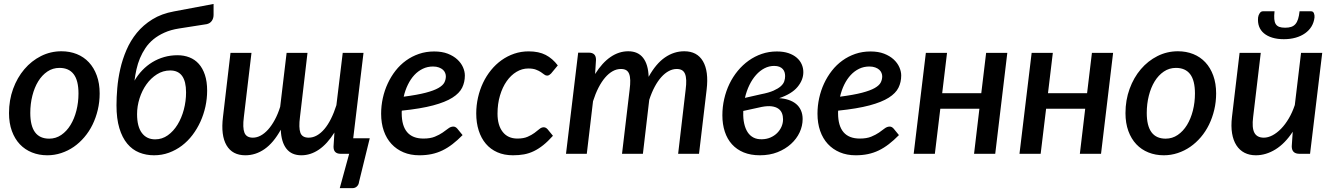

<svg xmlns="http://www.w3.org/2000/svg" viewBox="-20 -777 6737 970"><path d="M228.5 -76.5Q262 -76.5 289.5 -95.2Q317 -114 336.2 -145.5Q355.5 -177 366 -218.2Q376.5 -259.5 376.5 -304.5Q376.5 -370.5 352.2 -402.2Q328 -434 280.5 -434Q246.5 -434 219.2 -415.5Q192 -397 173 -366Q154 -335 143.5 -293.5Q133 -252 133 -206.5Q133 -76.5 228.5 -76.5ZM219 7.5Q177 7.5 141.5 -6.8Q106 -21 80.2 -48.2Q54.5 -75.5 40 -115.2Q25.5 -155 25.5 -205.5Q25.5 -271 46.2 -328Q67 -385 103 -427.2Q139 -469.5 187.2 -493.8Q235.5 -518 290.5 -518Q332.5 -518 368 -503.8Q403.5 -489.5 429 -462.2Q454.5 -435 469 -395.2Q483.5 -355.5 483.5 -305Q483.5 -262 474 -222Q464.5 -182 447.5 -147.2Q430.5 -112.5 406.2 -84Q382 -55.5 352.8 -35.2Q323.5 -15 289.5 -3.8Q255.5 7.5 219 7.5Z M840 -421Q803.5 -421 772.8 -401.5Q742 -382 719.8 -350.8Q697.5 -319.5 685 -280Q672.5 -240.5 672.5 -200.5Q672.5 -137.5 696.8 -105.2Q721 -73 764 -73Q799 -73 827.8 -93.5Q856.5 -114 877 -147.5Q897.5 -181 908.8 -223.5Q920 -266 920 -310.5Q920 -421 840 -421ZM1059 -757V-702Q1059 -684.5 1050.2 -671.8Q1041.5 -659 1024.5 -655L884 -633Q842.5 -626.5 810.8 -612.2Q779 -598 755.2 -578.5Q731.5 -559 715 -534.5Q698.5 -510 687.2 -483Q676 -456 669.5 -427Q663 -398 659.5 -369.5Q676 -398 698.8 -421.8Q721.5 -445.5 749.2 -462.5Q777 -479.5 809.2 -488.8Q841.5 -498 877 -498Q909.5 -498 937 -487.2Q964.5 -476.5 984.2 -454.5Q1004 -432.5 1015.2 -398.8Q1026.5 -365 1026.5 -319Q1026.5 -278.5 1017.8 -238.5Q1009 -198.5 992.5 -162.2Q976 -126 952.5 -95Q929 -64 899 -41.2Q869 -18.5 833.5 -5.5Q798 7.5 758 7.5Q718 7.5 683.2 -6.5Q648.5 -20.5 623 -51Q597.5 -81.5 583 -129.5Q568.5 -177.5 568.5 -245Q568.5 -284.5 572.5 -331.8Q576.5 -379 587.5 -428Q598.5 -477 618.8 -524.2Q639 -571.5 671.2 -611Q703.5 -650.5 749.8 -679.2Q796 -708 859.5 -719.5Z M1848 -78.5 1794 141.5Q1792.5 156 1783.2 164.8Q1774 173.5 1761 173.5H1696.5L1744 0H1701Q1683.5 0 1674.2 -8.8Q1665 -17.5 1665 -36L1669.5 -107.5Q1633.5 -50 1591.2 -21.2Q1549 7.5 1502.5 7.5Q1453 7.5 1427 -25.8Q1401 -59 1398.5 -121.5Q1361.5 -55 1316.5 -23.8Q1271.5 7.5 1219.5 7.5Q1154 7.5 1124.5 -42.8Q1095 -93 1106.5 -186L1144.5 -510H1250.5L1212 -186Q1205 -131.5 1215 -106.5Q1225 -81.5 1257.5 -81.5Q1277.5 -81.5 1297 -92Q1316.5 -102.5 1334.5 -122.5Q1352.5 -142.5 1368.2 -171.5Q1384 -200.5 1395.5 -237.5L1428 -510H1533.5L1495.5 -186Q1488.5 -131.5 1497.5 -106.5Q1506.5 -81.5 1539.5 -81.5Q1561 -81.5 1581 -92.8Q1601 -104 1619 -125.2Q1637 -146.5 1652.2 -177Q1667.5 -207.5 1679.5 -245.5L1711.5 -510H1816.5L1764.5 -78.5Z M2167.5 -441Q2139.5 -441 2115.8 -429.5Q2092 -418 2073.2 -397.8Q2054.5 -377.5 2040.8 -349.5Q2027 -321.5 2019.5 -288.5Q2088.5 -297.5 2130.5 -308.5Q2172.5 -319.5 2195 -332.5Q2217.5 -345.5 2225 -360.2Q2232.5 -375 2232.5 -391.5Q2232.5 -399.5 2229 -408.5Q2225.5 -417.5 2217.8 -424.5Q2210 -431.5 2197.5 -436.2Q2185 -441 2167.5 -441ZM2317 -94.5Q2291 -68 2266 -48.8Q2241 -29.5 2215 -17Q2189 -4.5 2160.5 1.5Q2132 7.5 2098.5 7.5Q2054 7.5 2018.5 -7.5Q1983 -22.5 1957.8 -49.8Q1932.5 -77 1919 -115.8Q1905.5 -154.5 1905.5 -202.5Q1905.5 -242.5 1914 -281.2Q1922.5 -320 1938.8 -355Q1955 -390 1978.2 -419.8Q2001.5 -449.5 2031.2 -471Q2061 -492.5 2096.8 -504.8Q2132.5 -517 2173.5 -517Q2213 -517 2242 -505.8Q2271 -494.5 2290.2 -476.8Q2309.5 -459 2319 -437.5Q2328.5 -416 2328.5 -395.5Q2328.5 -362 2314.8 -334Q2301 -306 2265.5 -283.5Q2230 -261 2168.2 -244.5Q2106.5 -228 2010 -218Q2009.5 -215 2009.5 -211.8Q2009.5 -208.5 2009.5 -205Q2009.5 -141.5 2037 -109.2Q2064.5 -77 2119.5 -77Q2154 -77 2177 -86.5Q2200 -96 2216.2 -107.2Q2232.5 -118.5 2244.8 -128Q2257 -137.5 2270.5 -137.5Q2281 -137.5 2290 -127.5Z M2773.5 -91Q2748 -62.5 2724.5 -43.8Q2701 -25 2677.2 -13.5Q2653.5 -2 2627.8 2.8Q2602 7.5 2571.5 7.5Q2527 7.5 2492.5 -7.8Q2458 -23 2434.5 -50.8Q2411 -78.5 2398.5 -117.5Q2386 -156.5 2386 -204Q2386 -245 2395 -284.5Q2404 -324 2420.5 -358.8Q2437 -393.5 2460.8 -422.8Q2484.5 -452 2514 -473Q2543.5 -494 2578 -505.8Q2612.5 -517.5 2651 -517.5Q2702 -517.5 2736.8 -499.5Q2771.5 -481.5 2798 -446.5L2764 -405.5Q2760 -401.5 2755 -398.2Q2750 -395 2744 -395Q2736.5 -395 2729.5 -400.5Q2722.5 -406 2712.5 -412.8Q2702.5 -419.5 2687.5 -425.2Q2672.5 -431 2649 -431Q2617.5 -431 2589.2 -414Q2561 -397 2539.8 -366.8Q2518.5 -336.5 2506 -294.5Q2493.5 -252.5 2493.5 -203Q2493.5 -144 2519.8 -110.5Q2546 -77 2594 -77Q2625 -77 2645.5 -86Q2666 -95 2680.2 -105.5Q2694.5 -116 2705 -125Q2715.5 -134 2727 -134Q2737.5 -134 2746.5 -124L2773.5 -91Z M2839.5 0 2901 -511H2955Q2972.5 -511 2981.8 -502.2Q2991 -493.5 2991 -475L2986.5 -403Q3022.5 -460.5 3064.8 -489.2Q3107 -518 3154 -518Q3203 -518 3229 -484.8Q3255 -451.5 3257 -389Q3294 -455.5 3339.5 -486.8Q3385 -518 3437 -518Q3502 -518 3531.5 -467.5Q3561 -417 3550 -324.5L3511.5 0H3406L3444 -324.5Q3447.5 -351.5 3446.8 -371.2Q3446 -391 3440.8 -403.8Q3435.5 -416.5 3425.2 -422.5Q3415 -428.5 3398.5 -428.5Q3378.5 -428.5 3358.8 -418Q3339 -407.5 3321 -387.5Q3303 -367.5 3287.5 -338.5Q3272 -309.5 3260 -272.5L3228 0H3122.5L3161 -324.5Q3164.5 -351.5 3164 -371.2Q3163.5 -391 3158.5 -403.8Q3153.5 -416.5 3143.5 -422.5Q3133.5 -428.5 3117 -428.5Q3095 -428.5 3075 -417.2Q3055 -406 3037 -385Q3019 -364 3003.5 -333.8Q2988 -303.5 2976 -265.5L2944.5 0Z M3735 -209.5Q3734 -178 3739.8 -152.5Q3745.5 -127 3757.2 -109Q3769 -91 3787.2 -81.8Q3805.5 -72.5 3830.5 -73.5Q3853 -74 3872.2 -82.2Q3891.5 -90.5 3905.8 -104.5Q3920 -118.5 3928 -136.5Q3936 -154.5 3936 -174.5Q3936 -191 3930.5 -205Q3925 -219 3912.2 -228Q3899.5 -237 3879 -239.8Q3858.5 -242.5 3829 -237L3735 -216.5ZM3825 -301Q3864 -308.5 3887.8 -319Q3911.5 -329.5 3924.8 -341.5Q3938 -353.5 3942.2 -366.5Q3946.5 -379.5 3946.5 -392.5Q3946.5 -402.5 3943.8 -411.8Q3941 -421 3934.5 -428.2Q3928 -435.5 3917.2 -439.8Q3906.5 -444 3891 -444Q3865.5 -444 3842.2 -432Q3819 -420 3799.8 -398.5Q3780.5 -377 3766 -347.2Q3751.5 -317.5 3743.5 -282.5ZM3916.5 -281Q3942.5 -279.5 3964.2 -272.2Q3986 -265 4001.8 -252Q4017.5 -239 4026.2 -219.8Q4035 -200.5 4035 -175.5Q4035 -141 4019.8 -108.2Q4004.5 -75.5 3976.2 -49.8Q3948 -24 3908.2 -8.2Q3868.5 7.5 3819 7.5Q3772.5 7.5 3737.2 -7Q3702 -21.5 3678 -48Q3654 -74.5 3641.8 -111.8Q3629.5 -149 3629.5 -194.5Q3629.5 -237 3638.8 -277.2Q3648 -317.5 3665.2 -353.2Q3682.5 -389 3707.2 -419Q3732 -449 3762.5 -470.8Q3793 -492.5 3828.8 -504.8Q3864.5 -517 3904.5 -517Q3938.5 -517 3963.5 -508.5Q3988.5 -500 4005.2 -485.5Q4022 -471 4030.2 -452.2Q4038.5 -433.5 4038.5 -412.5Q4038.5 -373 4009.2 -337.8Q3980 -302.5 3916.5 -281Z M4372 -441Q4344 -441 4320.2 -429.5Q4296.5 -418 4277.8 -397.8Q4259 -377.5 4245.2 -349.5Q4231.5 -321.5 4224 -288.5Q4293 -297.5 4335 -308.5Q4377 -319.5 4399.5 -332.5Q4422 -345.5 4429.5 -360.2Q4437 -375 4437 -391.5Q4437 -399.5 4433.5 -408.5Q4430 -417.5 4422.2 -424.5Q4414.5 -431.5 4402 -436.2Q4389.5 -441 4372 -441ZM4521.5 -94.5Q4495.5 -68 4470.5 -48.8Q4445.5 -29.5 4419.5 -17Q4393.5 -4.5 4365 1.5Q4336.5 7.5 4303 7.5Q4258.5 7.5 4223 -7.5Q4187.5 -22.5 4162.2 -49.8Q4137 -77 4123.5 -115.8Q4110 -154.5 4110 -202.5Q4110 -242.5 4118.5 -281.2Q4127 -320 4143.2 -355Q4159.5 -390 4182.8 -419.8Q4206 -449.5 4235.8 -471Q4265.5 -492.5 4301.2 -504.8Q4337 -517 4378 -517Q4417.5 -517 4446.5 -505.8Q4475.5 -494.5 4494.8 -476.8Q4514 -459 4523.5 -437.5Q4533 -416 4533 -395.5Q4533 -362 4519.2 -334Q4505.5 -306 4470 -283.5Q4434.5 -261 4372.8 -244.5Q4311 -228 4214.5 -218Q4214 -215 4214 -211.8Q4214 -208.5 4214 -205Q4214 -141.5 4241.5 -109.2Q4269 -77 4324 -77Q4358.5 -77 4381.5 -86.5Q4404.5 -96 4420.8 -107.2Q4437 -118.5 4449.2 -128Q4461.5 -137.5 4475 -137.5Q4485.5 -137.5 4494.5 -127.5Z M5069 -510 5008 0H4901L4928 -227.5H4730.5L4703 0H4596L4657.5 -510H4764.5L4740 -306H4937.5L4962 -510Z M5603.5 -510 5542.5 0H5435.5L5462.5 -227.5H5265L5237.5 0H5130.5L5192 -510H5299L5274.5 -306H5472L5496.5 -510Z M5869 -76.5Q5902.5 -76.5 5930 -95.2Q5957.5 -114 5976.8 -145.5Q5996 -177 6006.5 -218.2Q6017 -259.5 6017 -304.5Q6017 -370.5 5992.8 -402.2Q5968.5 -434 5921 -434Q5887 -434 5859.8 -415.5Q5832.5 -397 5813.5 -366Q5794.5 -335 5784 -293.5Q5773.5 -252 5773.5 -206.5Q5773.5 -76.5 5869 -76.5ZM5859.5 7.5Q5817.5 7.5 5782 -6.8Q5746.5 -21 5720.8 -48.2Q5695 -75.5 5680.5 -115.2Q5666 -155 5666 -205.5Q5666 -271 5686.8 -328Q5707.5 -385 5743.5 -427.2Q5779.5 -469.5 5827.8 -493.8Q5876 -518 5931 -518Q5973 -518 6008.5 -503.8Q6044 -489.5 6069.5 -462.2Q6095 -435 6109.5 -395.2Q6124 -355.5 6124 -305Q6124 -262 6114.5 -222Q6105 -182 6088 -147.2Q6071 -112.5 6046.8 -84Q6022.5 -55.5 5993.2 -35.2Q5964 -15 5930 -3.8Q5896 7.5 5859.5 7.5Z M6660 -510 6598.5 0H6545Q6506 0 6506 -38L6511 -111.5Q6472 -52 6423.8 -22.2Q6375.5 7.5 6324.5 7.5Q6292.5 7.5 6267.5 -5.2Q6242.5 -18 6226.5 -42.8Q6210.5 -67.5 6204.5 -103.5Q6198.5 -139.5 6204 -186L6242.5 -510H6349.5L6311 -186Q6304 -131.5 6317.2 -106.5Q6330.5 -81.5 6365 -81.5Q6386 -81.5 6408.5 -93.2Q6431 -105 6452 -126.5Q6473 -148 6491 -178.5Q6509 -209 6521.5 -246.5L6553 -510ZM6472.5 -637Q6490.5 -637 6503.2 -641.2Q6516 -645.5 6524.5 -655.2Q6533 -665 6538 -680.8Q6543 -696.5 6545.5 -720H6603.5Q6614 -720 6618 -710.2Q6622 -700.5 6621 -689Q6618 -663.5 6605.8 -643.2Q6593.5 -623 6573.2 -608.8Q6553 -594.5 6526 -586.8Q6499 -579 6466 -579Q6433 -579 6407.8 -586.8Q6382.5 -594.5 6365.5 -608.8Q6348.5 -623 6341 -643.2Q6333.5 -663.5 6336 -689Q6337.5 -700.5 6344 -710.2Q6350.5 -720 6360.5 -720H6419Q6416.5 -696.5 6417.8 -680.8Q6419 -665 6425.2 -655.2Q6431.5 -645.5 6443 -641.2Q6454.5 -637 6472.5 -637Z"/></svg>

Font: Lato SemiBold
Style: Italic
Weight: 600
Italic angle: -7°
Designer: Lukasz Dziedzic with Adam Twardoch and Botio Nikoltchev
Foundry: tyPoland Lukasz Dziedzic
Version: Version 2.015; 2015-08-06; http://www.latofonts.com/